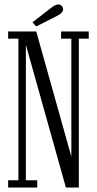

<svg xmlns="http://www.w3.org/2000/svg" viewBox="-20 -841 434 861"><path d="M16.5 0V-32.5H62.5V-667.5H16.5V-700H142.5L300 -138.5V-667.5H254V-700H378V-667.5H333.5V0H275.5L96 -640V-32.5H147V0ZM142.5 -722.5 125.5 -741 211.5 -807.5Q218.5 -813 226.5 -817Q234.5 -821 241.5 -821Q254.5 -821 260.5 -809.5Q263 -805 263 -799.5Q263 -790.5 254.2 -782.2Q245.5 -774 233.5 -768.5Z"/></svg>

Font: Imbue 10pt Light
Style: Regular
Weight: 300
Designer: Tyler Finck
Foundry: Etcetera Type Company
Version: Version 1.102; ttfautohint (v1.8.3)